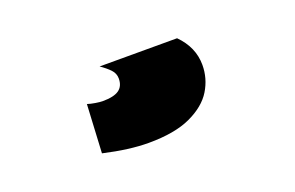

<svg xmlns="http://www.w3.org/2000/svg" viewBox="-45 -143 761 496"><g transform="rotate(-20 336.0 105.5)"><path d="M182 71Q191 74 203.5 76Q216 78 223 78Q254 78 268 68Q282 58 282 37Q282 23 272 12.5Q262 2 246 -9H459Q497 29 497 78Q497 115 477.5 147Q458 179 414 199.5Q370 220 298 220Q245 220 175 204Z"/></g></svg>

Font: Georama ExtraExtended ExtraBold
Style: Regular
Weight: 800
Width: 8
Designer: Jean-Baptiste Levee
Foundry: Production Type
Version: Version 1.000